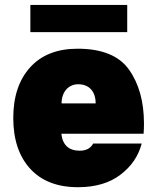

<svg xmlns="http://www.w3.org/2000/svg" viewBox="-20 -759 636 784"><path d="M104 -738.8V-627.9H499.5V-738.8ZM566.4 -212.9C567.4 -227.1 567.9 -241.2 567.9 -254.4C567.9 -343.8 547.4 -417.5 506.8 -474.6C466.3 -531.7 396 -560.1 296.9 -560.1C213.4 -560.1 148.9 -534.7 103 -483.9C57.1 -433.1 34.2 -364.3 34.2 -277.3C34.2 -189.9 57.1 -120.6 103 -70.3C148.9 -20 213.9 5.4 298.3 5.4C369.6 5.4 427.7 -11.7 472.2 -45.9C516.6 -79.6 545.4 -122.1 558.6 -172.9H360.4C350.1 -152.8 330.6 -143.6 305.7 -143.6C261.2 -143.6 235.8 -166.5 230.5 -212.9ZM231.4 -336.9C231.4 -383.8 259.8 -415 299.3 -415C343.8 -415 370.6 -385.7 370.6 -336.9Z"/></svg>

Font: Estedad Black
Style: Regular
Weight: 900
Designer: Amin Abedi
Version: Version 7.3